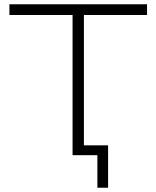

<svg xmlns="http://www.w3.org/2000/svg" viewBox="-20 -725 731 897"><path d="M435 152V0H319V-655H24V-705H667V-655H372V-46H485V152Z"/></svg>

Font: Nunito Sans 7pt SemiExpanded ExtraLight
Style: Regular
Weight: 250
Width: 6
Designer: Vernon Adams
Foundry: Vernon Adams
Version: Version 3.101;gftools[0.9.27]